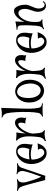

<svg xmlns="http://www.w3.org/2000/svg" viewBox="1298 -2176 891 3588"><g transform="rotate(-90 1744.0 -381.5)"><path d="M281.2 -517.6Q316.4 -513.7 370.1 -508.3Q423.8 -502.9 492.2 -510.7L491.2 -499Q480.5 -496.1 467.8 -491.2Q455.1 -486.3 442.9 -477.5Q430.7 -468.8 419.9 -454.6Q409.2 -440.4 402.3 -418Q392.6 -391.6 374 -335Q357.4 -286.1 328.6 -201.2Q299.8 -116.2 252.9 19.5Q235.4 17.6 221.2 17.1Q207 16.6 196.3 16.6Q184.6 16.6 173.8 17.6Q139.6 -115.2 117.7 -197.3Q95.7 -279.3 83 -325.2Q67.4 -378.9 59.6 -403.3Q42 -454.1 18.1 -472.2Q-5.9 -490.2 -30.3 -493.2L-26.4 -509.8Q-9.8 -506.8 15.6 -504.9Q41 -502.9 69.3 -502.4Q97.7 -502 127.9 -503.9Q158.2 -505.9 185.5 -512.7L191.4 -495.1Q175.8 -494.1 161.1 -483.9Q146.5 -473.6 137.7 -452.6Q128.9 -431.6 128.4 -398.9Q127.9 -366.2 139.6 -321.3Q160.2 -247.1 185.1 -176.8Q210 -106.4 235.4 -55.7Q247.1 -85 263.2 -130.9Q279.3 -176.8 295.4 -224.1Q311.5 -271.5 324.2 -314.9Q336.9 -358.4 340.8 -383.8Q345.7 -413.1 341.8 -433.6Q337.9 -454.1 329.1 -468.8Q320.3 -483.4 307.1 -492.7Q293.9 -502 281.2 -507.8V-517.6Z M473.6 -264.6Q476.6 -322.3 498.5 -372.1Q520.5 -421.9 555.7 -457.5Q590.8 -493.2 635.3 -511.7Q679.7 -530.3 727.5 -524.4Q775.4 -518.6 801.3 -495.1Q827.1 -471.7 837.9 -442.9Q848.6 -414.1 849.6 -385.7Q850.6 -357.4 849.6 -341.8Q848.6 -327.1 846.2 -309.6Q843.8 -292 841.3 -274.9Q838.9 -257.8 838.9 -242.7Q838.9 -227.5 841.8 -217.8Q817.4 -225.6 785.2 -234.9Q752.9 -244.1 715.3 -249Q677.7 -253.9 637.2 -252.4Q596.7 -251 556.6 -238.3Q555.7 -201.2 562 -164.6Q568.4 -127.9 583 -94.7Q595.7 -66.4 612.3 -44.9Q628.9 -23.4 647.9 -12.2Q667 -1 687 0Q707 1 727.5 -11.7Q744.1 -23.4 752.9 -40Q760.7 -53.7 759.3 -73.2Q757.8 -92.8 738.3 -118.2L860.4 -124Q853.5 -104.5 840.3 -75.2Q827.1 -45.9 804.7 -18.6Q782.2 8.8 749 27.3Q715.8 45.9 668.9 43.9Q622.1 41 584.5 14.2Q546.9 -12.7 521.5 -55.7Q496.1 -98.6 483.4 -152.8Q470.7 -207 473.6 -264.6ZM715.8 -499Q688.5 -502 662.6 -485.4Q636.7 -468.8 615.7 -438Q594.7 -407.2 580.1 -365.2Q565.4 -323.2 559.6 -277.3Q615.2 -284.2 663.1 -284.7Q710.9 -285.2 752 -278.3Q762.7 -300.8 771.5 -336.4Q780.3 -372.1 779.3 -406.7Q778.3 -441.4 764.2 -467.8Q750 -494.1 715.8 -499Z M1341.8 -420.9Q1340.8 -404.3 1338.4 -392.6Q1335.9 -380.9 1335 -371.6Q1334 -362.3 1335.9 -354.5Q1337.9 -346.7 1346.7 -336.9Q1320.3 -344.7 1298.8 -348.1Q1277.3 -351.6 1260.7 -353.5Q1242.2 -354.5 1227.5 -353.5Q1237.3 -367.2 1240.7 -383.8Q1244.1 -400.4 1246.1 -424.8Q1247.1 -442.4 1244.1 -460.9Q1241.2 -479.5 1224.6 -484.4Q1217.8 -485.4 1210 -485.4Q1202.1 -485.4 1192.4 -481Q1182.6 -476.6 1169.9 -466.8Q1157.2 -457 1141.6 -438.5Q1119.1 -412.1 1101.6 -382.3Q1084 -352.5 1071.3 -323.2Q1058.6 -293.9 1051.3 -268.1Q1043.9 -242.2 1043 -223.6Q1043 -220.7 1042 -219.7Q1043.9 -181.6 1046.9 -148.4Q1049.8 -115.2 1052.7 -91.8Q1055.7 -69.3 1061 -54.7Q1066.4 -40 1073.2 -30.8Q1080.1 -21.5 1087.9 -15.6Q1095.7 -9.8 1102.5 -4.9L1104.5 15.6Q1090.8 9.8 1065.4 7.3Q1040 4.9 1011.2 6.8Q982.4 8.8 953.1 15.6Q923.8 22.5 903.3 34.2L900.4 11.7Q927.7 1 950.7 -28.8Q973.6 -58.6 979.5 -122.1Q982.4 -153.3 985.8 -186.5Q989.3 -219.7 990.2 -253.9Q991.2 -288.1 989.3 -324.2Q987.3 -360.4 978.5 -398.4Q970.7 -425.8 960.9 -449.2Q953.1 -468.8 940.9 -485.8Q928.7 -502.9 914.1 -506.8L912.1 -529.3Q923.8 -527.3 941.9 -525.4Q960 -523.4 980.5 -522Q1001 -520.5 1022.5 -520.5Q1043.9 -520.5 1063.5 -522.5Q1059.6 -504.9 1053.2 -457Q1046.9 -409.2 1043 -349.6Q1055.7 -378.9 1076.2 -415Q1096.7 -451.2 1124 -481.4Q1151.4 -511.7 1185.5 -530.8Q1219.7 -549.8 1260.7 -545.9Q1285.2 -543 1301.3 -529.3Q1317.4 -515.6 1326.7 -497.1Q1335.9 -478.5 1339.4 -458Q1342.8 -437.5 1341.8 -420.9Z M1607.4 -25.4Q1580.1 -29.3 1556.6 -30.3Q1533.2 -31.2 1514.6 -32.2H1474.6Q1453.1 -31.2 1432.6 -30.3Q1415 -29.3 1396 -27.8Q1377 -26.4 1362.3 -24.4L1356.4 -37.1Q1378.9 -44.9 1393.6 -57.1Q1408.2 -69.3 1416 -82Q1425.8 -96.7 1428.7 -112.3Q1435.5 -145.5 1439.9 -192.9Q1444.3 -240.2 1445.8 -295.4Q1447.3 -350.6 1446.3 -408.7Q1445.3 -466.8 1442.4 -521.5Q1439.5 -576.2 1434.1 -622.6Q1428.7 -668.9 1421.9 -700.2Q1416 -719.7 1405.3 -737.3Q1396.5 -752 1381.3 -765.1Q1366.2 -778.3 1342.8 -782.2L1341.8 -796.9Q1360.4 -794.9 1377 -794.4Q1393.6 -793.9 1406.2 -793.9H1432.6Q1450.2 -794.9 1466.8 -796.9Q1480.5 -798.8 1496.1 -800.8Q1511.7 -802.7 1522.5 -806.6Q1517.6 -673.8 1515.1 -585.4Q1512.7 -497.1 1510.7 -443.4Q1508.8 -380.9 1507.8 -344.7Q1506.8 -308.6 1507.8 -266.6Q1508.8 -224.6 1512.2 -186Q1515.6 -147.5 1521.5 -117.2Q1527.3 -86.9 1536.1 -74.2Q1541 -65.4 1551.8 -58.6Q1559.6 -52.7 1573.2 -47.9Q1586.9 -43 1606.4 -41L1607.4 -25.4Z M1823.2 -543.9Q1864.3 -544.9 1904.3 -527.3Q1944.3 -509.8 1976.6 -474.6Q2008.8 -439.5 2028.8 -389.2Q2048.8 -338.9 2048.8 -274.4Q2048.8 -210 2032.7 -160.6Q2016.6 -111.3 1989.7 -77.1Q1962.9 -43 1928.2 -24.9Q1893.6 -6.8 1855.5 -3.9Q1812.5 -1 1771.5 -18.1Q1730.5 -35.2 1697.8 -69.8Q1665 -104.5 1644.5 -155.8Q1624 -207 1623 -273.4Q1621.1 -341.8 1640.1 -392.1Q1659.2 -442.4 1688.5 -475.6Q1717.8 -508.8 1753.9 -525.4Q1790 -542 1823.2 -543.9ZM1864.3 -68.4Q1884.8 -70.3 1908.2 -85.9Q1931.6 -101.6 1949.2 -132.3Q1966.8 -163.1 1975.1 -208.5Q1983.4 -253.9 1973.6 -315.4Q1963.9 -377 1944.3 -415Q1924.8 -453.1 1901.9 -474.1Q1878.9 -495.1 1855.5 -501.5Q1832 -507.8 1814.5 -506.8Q1786.1 -504.9 1766.6 -487.8Q1747.1 -470.7 1733.9 -443.8Q1720.7 -417 1714.4 -382.8Q1708 -348.6 1707 -311.5Q1705.1 -264.6 1713.9 -217.8Q1722.7 -170.9 1744.1 -133.8Q1764.6 -97.7 1795.9 -81.1Q1827.1 -64.5 1864.3 -68.4Z M2509.8 -420.9Q2508.8 -404.3 2506.3 -392.6Q2503.9 -380.9 2502.9 -371.6Q2502 -362.3 2503.9 -354.5Q2505.9 -346.7 2514.6 -336.9Q2488.3 -344.7 2466.8 -348.1Q2445.3 -351.6 2428.7 -353.5Q2410.2 -354.5 2395.5 -353.5Q2405.3 -367.2 2408.7 -383.8Q2412.1 -400.4 2414.1 -424.8Q2415 -442.4 2412.1 -460.9Q2409.2 -479.5 2392.6 -484.4Q2385.7 -485.4 2377.9 -485.4Q2370.1 -485.4 2360.4 -481Q2350.6 -476.6 2337.9 -466.8Q2325.2 -457 2309.6 -438.5Q2287.1 -412.1 2269.5 -382.3Q2252 -352.5 2239.3 -323.2Q2226.6 -293.9 2219.2 -268.1Q2211.9 -242.2 2210.9 -223.6Q2210.9 -220.7 2210 -219.7Q2211.9 -181.6 2214.8 -148.4Q2217.8 -115.2 2220.7 -91.8Q2223.6 -69.3 2229 -54.7Q2234.4 -40 2241.2 -30.8Q2248 -21.5 2255.9 -15.6Q2263.7 -9.8 2270.5 -4.9L2272.5 15.6Q2258.8 9.8 2233.4 7.3Q2208 4.9 2179.2 6.8Q2150.4 8.8 2121.1 15.6Q2091.8 22.5 2071.3 34.2L2068.4 11.7Q2095.7 1 2118.7 -28.8Q2141.6 -58.6 2147.5 -122.1Q2150.4 -153.3 2153.8 -186.5Q2157.2 -219.7 2158.2 -253.9Q2159.2 -288.1 2157.2 -324.2Q2155.3 -360.4 2146.5 -398.4Q2138.7 -425.8 2128.9 -449.2Q2121.1 -468.8 2108.9 -485.8Q2096.7 -502.9 2082 -506.8L2080.1 -529.3Q2091.8 -527.3 2109.9 -525.4Q2127.9 -523.4 2148.4 -522Q2168.9 -520.5 2190.4 -520.5Q2211.9 -520.5 2231.4 -522.5Q2227.5 -504.9 2221.2 -457Q2214.8 -409.2 2210.9 -349.6Q2223.6 -378.9 2244.1 -415Q2264.6 -451.2 2292 -481.4Q2319.3 -511.7 2353.5 -530.8Q2387.7 -549.8 2428.7 -545.9Q2453.1 -543 2469.2 -529.3Q2485.4 -515.6 2494.6 -497.1Q2503.9 -478.5 2507.3 -458Q2510.7 -437.5 2509.8 -420.9Z M2550.8 -264.6Q2553.7 -322.3 2575.7 -372.1Q2597.7 -421.9 2632.8 -457.5Q2668 -493.2 2712.4 -511.7Q2756.8 -530.3 2804.7 -524.4Q2852.5 -518.6 2878.4 -495.1Q2904.3 -471.7 2915 -442.9Q2925.8 -414.1 2926.8 -385.7Q2927.7 -357.4 2926.8 -341.8Q2925.8 -327.1 2923.3 -309.6Q2920.9 -292 2918.5 -274.9Q2916 -257.8 2916 -242.7Q2916 -227.5 2918.9 -217.8Q2894.5 -225.6 2862.3 -234.9Q2830.1 -244.1 2792.5 -249Q2754.9 -253.9 2714.4 -252.4Q2673.8 -251 2633.8 -238.3Q2632.8 -201.2 2639.2 -164.6Q2645.5 -127.9 2660.2 -94.7Q2672.9 -66.4 2689.5 -44.9Q2706.1 -23.4 2725.1 -12.2Q2744.1 -1 2764.2 0Q2784.2 1 2804.7 -11.7Q2821.3 -23.4 2830.1 -40Q2837.9 -53.7 2836.4 -73.2Q2835 -92.8 2815.4 -118.2L2937.5 -124Q2930.7 -104.5 2917.5 -75.2Q2904.3 -45.9 2881.8 -18.6Q2859.4 8.8 2826.2 27.3Q2793 45.9 2746.1 43.9Q2699.2 41 2661.6 14.2Q2624 -12.7 2598.6 -55.7Q2573.2 -98.6 2560.5 -152.8Q2547.9 -207 2550.8 -264.6ZM2793 -499Q2765.6 -502 2739.7 -485.4Q2713.9 -468.8 2692.9 -438Q2671.9 -407.2 2657.2 -365.2Q2642.6 -323.2 2636.7 -277.3Q2692.4 -284.2 2740.2 -284.7Q2788.1 -285.2 2829.1 -278.3Q2839.8 -300.8 2848.6 -336.4Q2857.4 -372.1 2856.4 -406.7Q2855.5 -441.4 2841.3 -467.8Q2827.1 -494.1 2793 -499Z M3131.8 -368.2Q3143.6 -404.3 3165 -440.4Q3186.5 -476.6 3214.4 -505.4Q3242.2 -534.2 3274.9 -550.8Q3307.6 -567.4 3342.8 -565.4Q3375 -562.5 3396 -537.1Q3417 -511.7 3429.7 -477.1Q3442.4 -442.4 3446.8 -405.8Q3451.2 -369.1 3450.2 -344.7Q3448.2 -314.5 3438 -286.6Q3427.7 -258.8 3415.5 -231Q3403.3 -203.1 3392.6 -173.8Q3381.8 -144.5 3379.9 -112.3Q3377.9 -80.1 3387.2 -51.3Q3396.5 -22.5 3414.1 -6.8Q3431.6 8.8 3455.6 6.3Q3479.5 3.9 3504.9 -27.3L3517.6 -16.6Q3507.8 0 3485.4 16.1Q3462.9 32.2 3432.6 32.2Q3412.1 32.2 3392.1 23.9Q3372.1 15.6 3356 -2.4Q3339.8 -20.5 3329.6 -48.8Q3319.3 -77.1 3318.4 -118.2Q3318.4 -152.3 3327.1 -181.6Q3335.9 -210.9 3346.2 -240.2Q3356.4 -269.5 3364.7 -301.3Q3373 -333 3372.1 -372.1Q3370.1 -408.2 3360.8 -431.2Q3351.6 -454.1 3338.4 -466.3Q3325.2 -478.5 3310.1 -481.9Q3294.9 -485.4 3282.2 -483.4Q3255.9 -478.5 3228.5 -453.6Q3201.2 -428.7 3179.2 -391.1Q3157.2 -353.5 3143.6 -305.7Q3129.9 -257.8 3128.9 -208V-210Q3128.9 -185.5 3127.9 -167Q3127 -148.4 3128.9 -135.7Q3128.9 -107.4 3134.3 -91.3Q3139.6 -75.2 3146.5 -66.4Q3153.3 -57.6 3161.6 -54.2Q3169.9 -50.8 3175.8 -49.8L3174.8 -32.2Q3161.1 -35.2 3140.1 -35.6Q3119.1 -36.1 3094.7 -33.2Q3070.3 -30.3 3044.4 -22.5Q3018.6 -14.6 2997.1 -1L2990.2 -14.6Q3004.9 -26.4 3016.1 -35.6Q3027.3 -44.9 3035.6 -59.6Q3043.9 -74.2 3049.8 -97.7Q3055.7 -121.1 3058.6 -159.2Q3064.5 -236.3 3066.4 -311Q3068.4 -385.7 3062.5 -450.2Q3060.5 -470.7 3052.2 -481.4Q3043.9 -492.2 3032.2 -496.6Q3020.5 -501 3007.8 -501Q2995.1 -501 2983.4 -500L2982.4 -516.6Q3003.9 -518.6 3026.9 -521.5Q3049.8 -524.4 3071.3 -527.3Q3092.8 -530.3 3109.9 -533.7Q3127 -537.1 3136.7 -542Q3134.8 -510.7 3134.3 -480Q3133.8 -449.2 3132.8 -423.8Q3131.8 -394.5 3131.8 -368.2Z"/></g></svg>

Font: Mystery Quest
Style: Regular
Weight: 400
Designer: Squid
Foundry: Font Diner, Inc DBA Sideshow
Version: Version 1.000